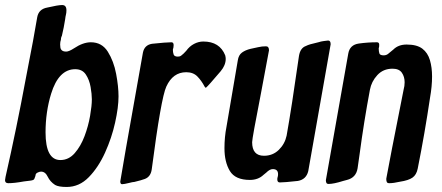

<svg xmlns="http://www.w3.org/2000/svg" viewBox="-40 -735 1756 763"><path d="M225 8Q193 8 179 0Q159 -13 149.5 -33Q140 -53 123 -53Q117 -53 109 -49Q101 -45 101 -37Q101 -36 100.5 -35.5Q100 -35 100 -33.5Q100 -32 99 -31Q97 -23 93 -20.5Q89 -18 79.5 -17Q70 -16 55 -14Q17 -7 -7 -7Q-20 -7 -20 -19L-18 -32Q26 -226 62 -420L91 -571L108 -667Q114 -699 148 -705Q191 -715 207 -715Q224 -715 224 -694Q224 -684 222 -676.5Q220 -669 219 -659Q214 -626 206 -593Q203 -587 202.5 -583Q202 -579 202 -577Q199 -569 199 -558Q199 -553 200 -546Q201 -539 206.5 -534.5Q212 -530 223 -530Q234 -530 254 -543Q290 -567 321 -567Q365 -567 388.5 -529.5Q412 -492 421.5 -441.5Q431 -391 431 -352Q431 -309 417.5 -248Q404 -187 377.5 -128.5Q351 -70 313 -31Q275 8 225 8ZM200 -99Q233 -99 257 -126.5Q281 -154 296 -194Q311 -234 318 -274.5Q325 -315 325 -340Q325 -361 320 -389.5Q315 -418 301 -439Q287 -460 259 -460Q193 -460 163 -362Q141 -290 141 -209Q141 -99 200 -99Z M445 -3Q438 -3 438 -14Q438 -21 528 -526Q534 -556 564 -561Q621 -567 641 -567Q650 -567 650 -556Q650 -546 647 -538Q647 -527 650 -518.5Q653 -510 667 -510Q675 -510 680 -514Q685 -518 689.5 -522Q694 -526 700 -533Q713 -551 731 -560.5Q749 -570 768 -570Q833 -570 855 -515Q857 -507 857 -501Q857 -476 837 -452Q786 -392 780 -388Q779 -387 778.5 -386.5Q778 -386 778 -386Q778 -386 776.5 -387Q775 -388 774.5 -389Q774 -390 773 -391Q761 -414 744.5 -431Q728 -448 700 -448Q647 -448 621 -391Q600 -346 563 -62Q559 -33 536 -24Q523 -19 494 -12Q488 -12 473 -8Q453 -3 445 -3Z M1072 -10Q1062 -10 1062 -22Q1062 -27 1063 -30Q1064 -33 1064.5 -36Q1065 -39 1065 -43Q1065 -63 1044 -63Q1032 -63 1018 -49L1007 -40Q986 -20 953 -20Q895 -20 873.5 -55.5Q852 -91 852 -146Q852 -190 860 -231L905 -495Q908 -516 921.5 -526Q935 -536 956 -541Q971 -544 986 -547.5Q1001 -551 1017 -551Q1029 -551 1029 -535L997 -364Q962 -185 962 -170Q962 -116 1009 -116Q1044 -116 1068 -139.5Q1092 -163 1099 -196Q1119 -308 1148 -512Q1153 -544 1175 -552Q1183 -556 1193 -559L1229 -568Q1231 -569 1232 -569Q1233 -569 1238.5 -570.5Q1244 -572 1247.5 -572Q1251 -572 1256 -573Q1261 -574 1264 -574Q1274 -574 1274 -559L1185 -55Q1177 -22 1144 -16Q1090 -10 1072 -10Z M1266 -4Q1259 -4 1257 -8.5Q1255 -13 1255 -19L1344 -522Q1350 -557 1386 -562Q1422 -567 1458 -567Q1467 -567 1467 -557Q1467 -551 1466.5 -548.5Q1466 -546 1465.5 -545Q1465 -544 1465 -543Q1465 -531 1467.5 -523Q1470 -515 1485 -515Q1497 -515 1506 -524L1523 -538Q1543 -558 1576 -558Q1617 -558 1638.5 -541.5Q1660 -525 1668.5 -496Q1677 -467 1677 -431Q1677 -392 1669 -347Q1648 -205 1620 -65Q1615 -40 1599 -29Q1583 -18 1550 -13Q1524 -7 1507 -7Q1499 -7 1497 -12Q1495 -17 1495 -24L1496 -30Q1506 -87 1564 -379Q1568 -393 1568 -408Q1568 -430 1557 -446Q1546 -462 1520 -462Q1483 -462 1459.5 -436.5Q1436 -411 1430 -378Q1406 -250 1389 -122L1381 -66Q1375 -29 1339 -20L1324 -16Q1286 -4 1266 -4Z"/></svg>

Font: Bangerz
Style: Regular
Weight: 400
Designer: vernon adams
Foundry: Vernon Adams
Version: Version 2.10;February 7, 2025;FontCreator 13.0.0.2683 64-bit